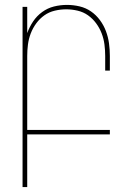

<svg xmlns="http://www.w3.org/2000/svg" viewBox="-20 -548 540 783"><path d="M72 215V-520H91V-413Q100 -438 115 -460.5Q130 -483 152 -499Q174 -515 200 -521.5Q226 -528 253 -528Q279 -528 304.5 -522Q330 -516 351 -501.5Q372 -487 387.5 -466Q403 -445 412 -421Q421 -397 424.5 -371.5Q428 -346 428 -320V-260H409V-320Q409 -343 406 -366.5Q403 -390 394.5 -412Q386 -434 372 -453Q358 -472 339 -485.5Q320 -499 296.5 -504.5Q273 -510 250 -510Q227 -510 203.5 -504.5Q180 -499 161 -485.5Q142 -472 128 -453Q114 -434 105.5 -412Q97 -390 94 -366.5Q91 -343 91 -320V-18H428V0H91V215Z"/></svg>

Font: Iosevka Thin
Style: Regular
Weight: 100
Monospace: yes
Designer: Belleve Invis
Foundry: Belleve Invis
Version: Version 32.5.0; ttfautohint (v1.8.4)